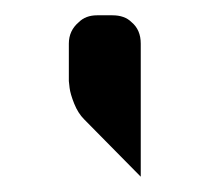

<svg xmlns="http://www.w3.org/2000/svg" viewBox="-20 -359 276 251"><path d="M107 -339H117H118H127Q143 -339 152 -330Q164 -320 164 -302V-297V-286V-282V-128L90 -203Q82 -211 77 -223.5Q72 -236 71 -244L70 -253V-280V-282V-286V-297V-302Q70 -319 83 -330Q92 -339 107 -339Z"/></svg>

Font: ECO
Style: Regular
Weight: 400
Version: Version 1.1